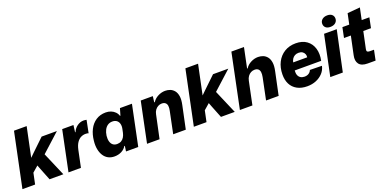

<svg xmlns="http://www.w3.org/2000/svg" viewBox="-8 -1578 4872 2421"><g transform="rotate(-20 2427.5 -367.5)"><path d="M3 0 155 -729H325L242 -333L294 -384L457 -540H662L416 -317L552 0H367L303 -161L282 -216L204 -148L173 0Z M621 0 733 -540H884L872 -447H878Q899 -496 939 -523Q979 -550 1021 -550Q1033 -550 1043.5 -548.5Q1054 -547 1062 -545L1028 -376Q1022 -380 1011 -381.5Q1000 -383 988 -383Q955 -383 925 -368Q895 -353 871.5 -318.5Q848 -284 835 -225L788 0Z M1237 10Q1190 10 1153.5 -9.5Q1117 -29 1093.5 -66Q1070 -103 1060.5 -153.5Q1051 -204 1058 -265Q1066 -347 1098.5 -411.5Q1131 -476 1187 -513Q1243 -550 1319 -550Q1356 -550 1388 -537.5Q1420 -525 1443 -501.5Q1466 -478 1475 -448H1481L1508 -540H1669L1557 0H1393L1403 -71L1396 -72Q1375 -34 1332.5 -12Q1290 10 1237 10ZM1321 -126Q1353 -126 1376.5 -139.5Q1400 -153 1415 -178Q1430 -203 1437 -235L1447 -283Q1455 -320 1447 -350Q1439 -380 1416.5 -397Q1394 -414 1359 -414Q1323 -414 1296 -396Q1269 -378 1252.5 -345.5Q1236 -313 1230 -270Q1225 -225 1234.5 -192.5Q1244 -160 1266 -143Q1288 -126 1321 -126Z M1675 0 1787 -540H1949L1939 -460H1947Q1972 -501 2019.5 -525.5Q2067 -550 2117 -550Q2151 -550 2182.5 -538Q2214 -526 2237 -498Q2260 -470 2267.5 -423.5Q2275 -377 2260 -308L2195 0H2026L2086 -291Q2095 -331 2091 -358Q2087 -385 2069.5 -399.5Q2052 -414 2021 -414Q1995 -414 1971.5 -401Q1948 -388 1931.5 -365Q1915 -342 1909 -310L1843 0Z M2303 0 2455 -729H2625L2542 -333L2594 -384L2757 -540H2962L2716 -317L2852 0H2667L2603 -161L2582 -216L2504 -148L2473 0Z M2921 0 3072 -729H3241L3185 -460H3193Q3218 -501 3265.5 -525.5Q3313 -550 3363 -550Q3397 -550 3428.5 -538Q3460 -526 3483 -498Q3506 -470 3513.5 -423.5Q3521 -377 3506 -308L3441 0H3272L3332 -291Q3340 -331 3336 -358Q3332 -385 3315 -399.5Q3298 -414 3267 -414Q3241 -414 3217.5 -401.5Q3194 -389 3177 -365.5Q3160 -342 3153 -308L3089 0Z M3824 10Q3745 10 3689 -21Q3633 -52 3605 -107.5Q3577 -163 3578 -237Q3579 -329 3615 -399.5Q3651 -470 3716 -510Q3781 -550 3868 -550Q3957 -550 4014.5 -508Q4072 -466 4093.5 -394Q4115 -322 4096 -232H3741Q3738 -194 3748 -168.5Q3758 -143 3780 -129.5Q3802 -116 3832 -116Q3867 -116 3890.5 -132Q3914 -148 3923 -173L4084 -170Q4072 -115 4035 -75Q3998 -35 3944 -12.5Q3890 10 3824 10ZM3756 -326 3748 -334H3953L3945 -324Q3950 -355 3941 -377.5Q3932 -400 3912 -412.5Q3892 -425 3862 -425Q3833 -425 3811 -413Q3789 -401 3775 -379Q3761 -357 3756 -326Z M4134 0 4247 -540H4417L4302 0ZM4352 -594Q4312 -594 4290 -614Q4268 -634 4268 -666Q4268 -701 4294.5 -723Q4321 -745 4364 -745Q4404 -745 4426 -725Q4448 -705 4448 -673Q4448 -638 4422 -616Q4396 -594 4352 -594Z M4636 0Q4553 0 4521 -43Q4489 -86 4505 -158L4557 -404H4465L4493 -540H4585L4615 -683L4785 -698L4752 -540H4855L4827 -404H4724L4676 -177Q4671 -152 4682 -144Q4693 -136 4716 -136H4770L4742 0Z"/></g></svg>

Font: Mona Sans ExtraLight ExtraBold
Style: Italic
Weight: 800
Italic angle: -11.6951°
Version: Version 2.000